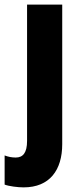

<svg xmlns="http://www.w3.org/2000/svg" viewBox="-58 -570 349 830"><path d="M44 240C157 240 211 165 211 53V-550H59V39C59 91 41 111 10 111C-7 111 -22 108 -38 102V228C-20 235 19 240 44 240Z"/></svg>

Font: Noto Sans Thai Looped Condensed ExtraBold
Style: Regular
Weight: 800
Width: 3
Designer: Sasikarn Vongin, Ben Mitchell
Foundry: The Fontpad Ltd
Version: Version 1.001